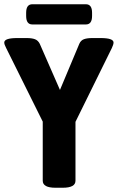

<svg xmlns="http://www.w3.org/2000/svg" viewBox="-26 -881 554 903"><path d="M235 2Q175 2 175 -31V-309L3 -655Q-6 -672 -6 -681Q-6 -702 55 -702H100Q124 -702 138.5 -696.5Q153 -691 161 -675L256 -458L347 -675Q354 -691 368.5 -696.5Q383 -702 408 -702H447Q508 -702 508 -681Q508 -672 500 -655L329 -308V-31Q329 2 269 2ZM126 -766Q97 -766 97 -806V-821Q97 -861 126 -861H378Q407 -861 407 -821V-806Q407 -766 378 -766Z"/></svg>

Font: Asap Semi Condensed
Style: Bold
Weight: 700
Width: 4
Designer: Pablo Cosgaya
Foundry: Omnibus-Type
Version: Version 3.001; ttfautohint (v1.8.4.7-5d5b)